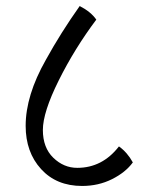

<svg xmlns="http://www.w3.org/2000/svg" viewBox="-20 -640 492 636"><path d="M252 -24Q167 -24 116 -80Q65 -136 65 -223Q65 -324 132 -442Q181 -531 244 -620Q281 -601 299 -575Q227 -479 174.5 -373.5Q122 -268 122 -209.5Q122 -151 156.5 -117.5Q191 -84 236 -84Q319 -84 374 -155Q402 -135 420 -102Q396 -69 351 -46.5Q306 -24 252 -24Z"/></svg>

Font: Karma
Style: Regular
Weight: 400
Designer: Joana Correia
Foundry: Indian Type Foundry
Version: Version 1.202;PS 1.0;hotconv 1.0.78;makeotf.lib2.5.61930; tt